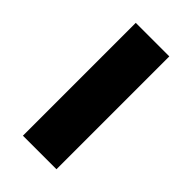

<svg xmlns="http://www.w3.org/2000/svg" viewBox="-167 -556 607 607"><g transform="rotate(45 137.0 -252.5)"><path d="M62 -504.6H212V0H62Z"/></g></svg>

Font: 寒蝉端黑体 Light
Style: Regular
Weight: 300
Designer: ChillDuanSans {Warren2060}; 
Source Han Sans {Ryoko NISHIZUKA 西塚涼子 (kana, bopomofo & ideographs); Paul D. Hunt (Latin, G
Foundry: ChillType&Adobe
Version: Version 1.300;Glyphs 3.3 (3306)